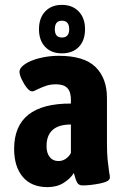

<svg xmlns="http://www.w3.org/2000/svg" viewBox="-20 -760 521 788"><path d="M38 -149Q38 -336 271 -335V-351Q271 -383 256.5 -398.5Q242 -414 210 -414Q188 -414 171 -408.5Q154 -403 133 -393Q119 -385 112 -385Q102 -385 90 -400Q78 -415 69 -434.5Q60 -454 60 -465Q60 -482 83.5 -497.5Q107 -513 144.5 -522Q182 -531 221 -531Q325 -531 372 -485Q419 -439 419 -358V-176Q419 -130 421.5 -106Q424 -82 428 -53Q431 -40 431 -31Q431 -15 390.5 -7Q350 1 319 1Q303 1 296.5 -11Q290 -23 283 -50Q270 -28 242 -10Q214 8 175 8Q109 8 73.5 -34Q38 -76 38 -149ZM271 -132V-249Q171 -249 171 -160Q171 -132 184 -115.5Q197 -99 220 -99Q236 -99 249.5 -108Q263 -117 271 -132ZM140 -640Q140 -686 165.5 -713Q191 -740 234 -740Q277 -740 303 -713Q329 -686 329 -640Q329 -594 303.5 -567.5Q278 -541 234 -541Q191 -541 165.5 -567.5Q140 -594 140 -640ZM264 -640Q264 -675 234 -675Q205 -675 205 -640Q205 -606 234 -606Q264 -606 264 -640Z"/></svg>

Font: Asap Condensed
Style: Bold
Weight: 700
Designer: Pablo Cosgaya
Foundry: Omnibus-Type
Version: Version 1.010; ttfautohint (v1.8)